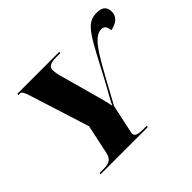

<svg xmlns="http://www.w3.org/2000/svg" viewBox="-156 -953 1184 1184"><g transform="rotate(-45 436.5 -361.0)"><path d="M115 0H526L528 -10H503C461 -10 429 -14 429 -40C429 -44 430 -49 434 -67L471 -239C615 -500 673 -630 751 -630C782 -630 787 -604 790 -581C834 -590 873 -612 873 -659C873 -684 867 -722 802 -722C705 -722 678 -645 534 -376C505 -321 474 -272 465 -247C457 -290 445 -332 435 -368L370 -603C362 -630 360 -651 360 -667C360 -691 384 -704 431 -704H467L469 -714H103L101 -704H114C131 -704 137 -691 150 -651L274 -260L233 -67C222 -14 187 -10 146 -10H116Z"/></g></svg>

Font: Noto Serif Display Black
Style: Italic
Weight: 900
Italic angle: -12°
Designer: Monotype Design Team
Foundry: Monotype Imaging Inc.
Version: Version 2.009